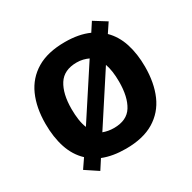

<svg xmlns="http://www.w3.org/2000/svg" viewBox="-174 -927 1145 1147"><g transform="rotate(-30 398.0 -353.0)"><path d="M741 -358Q741 -247 705 -164.5Q669 -82 593 -36Q517 10 398 10Q307 10 240 -17L198 48L112 -9L155 -72Q103 -121 79 -194Q55 -267 55 -359Q55 -470 91.5 -552Q128 -634 204 -679.5Q280 -725 399 -725Q495 -725 564 -694L603 -754L688 -701L646 -638Q695 -590 718 -518.5Q741 -447 741 -358ZM234 -358Q234 -318 239 -284Q244 -250 255 -223L479 -566Q462 -574 442 -579Q422 -584 399 -584Q311 -584 272.5 -523.5Q234 -463 234 -358ZM562 -358Q562 -434 544 -484L324 -146Q340 -140 358.5 -136.5Q377 -133 398 -133Q487 -133 524.5 -193Q562 -253 562 -358Z"/></g></svg>

Font: Noto Sans Gujarati UI ExtraBold
Style: Regular
Weight: 800
Designer: Jelle Bosma - Monotype Design Team, Universal Thirst
Foundry: Monotype Imaging Inc.
Version: Version 2.106; ttfautohint (v1.8.4.7-5d5b)